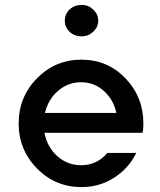

<svg xmlns="http://www.w3.org/2000/svg" viewBox="-20 -752 650 782"><path d="M313 -604Q340 -604 360 -623Q380 -642 380 -668Q380 -694 360 -713Q340 -732 313 -732Q283 -732 263.5 -713.5Q244 -695 244 -668Q244 -641 263.5 -622.5Q283 -604 313 -604ZM417 -129Q375 -79 310 -79Q255 -79 213.5 -116Q172 -153 161 -211H561Q564 -229 564 -249Q564 -357 491 -433Q418 -509 312 -509Q205 -509 130.5 -433Q56 -357 56 -249Q56 -142 130.5 -66Q205 10 312 10Q385 10 444.5 -28Q504 -66 535 -129ZM163 -292Q176 -347 216.5 -382Q257 -417 310 -417Q363 -417 402.5 -382Q442 -347 454 -292Z"/></svg>

Font: Simpel Medium
Style: Regular
Weight: 500
Designer: Janko Jovanovic
Version: Version 1.048;PS 001.048;hotconv 1.0.88;makeotf.lib2.5.64775